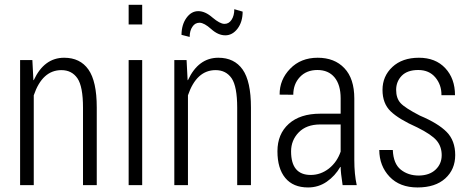

<svg xmlns="http://www.w3.org/2000/svg" viewBox="-20 -782 1986 811"><path d="M251 -538.1Q318.4 -538.1 353.5 -488.3Q388.7 -438.5 388.7 -328.1V0H330.6V-327.1Q330.6 -416.5 307.1 -451.2Q283.2 -485.8 239.3 -485.8Q158.7 -485.8 122.6 -379.4V0H64.9V-528.3H116.7L121.1 -443.4H122.6Q166.5 -538.1 251 -538.1Z M580.6 -678.7H523.4V-761.7H580.6ZM580.6 0H523.4V-528.3H580.6Z M902.3 -538.1Q969.7 -538.1 1004.9 -488.3Q1040 -438.5 1040 -328.1V0H981.9V-327.1Q981.9 -416.5 958.5 -451.2Q934.6 -485.8 890.6 -485.8Q810.1 -485.8 773.9 -379.4V0H716.3V-528.3H768.1L772.5 -443.4H773.9Q817.9 -538.1 902.3 -538.1ZM823.2 -686Q803.7 -686 793 -669.4Q781.2 -652.8 781.2 -626L746.6 -634.8Q747.1 -678.2 767.6 -706.5Q788.1 -734.9 817.4 -734.9Q846.7 -734.9 877.4 -708Q909.2 -681.2 927.7 -681.2Q946.3 -680.7 958 -698.2Q969.7 -715.8 969.7 -743.2L1004.9 -732.9Q1004.9 -689.5 983.4 -661.1Q961.9 -632.8 931.6 -632.8Q901.4 -632.8 872.1 -659.2Q842.8 -685.5 823.2 -686Z M1209.5 -142.6Q1209.5 -43 1292.5 -43Q1334.5 -43 1369.6 -70.3Q1403.8 -97.7 1418.9 -141.6V-256.3H1331.5Q1273.9 -255.9 1241.7 -222.7Q1209.5 -189.5 1209.5 -142.6ZM1281.2 9.8Q1218.3 9.8 1185.1 -30.3Q1151.9 -70.3 1151.9 -143.1Q1151.9 -215.8 1199.7 -258.8Q1247.6 -301.8 1333 -301.8H1418.9V-366.7Q1418.9 -423.8 1393.1 -455.1Q1367.2 -486.3 1320.8 -486.3Q1274.4 -486.3 1246.6 -456.5Q1218.8 -426.8 1218.8 -381.8L1161.1 -382.3Q1160.6 -445.3 1205.6 -491.7Q1250.5 -538.1 1321.8 -538.1Q1393.1 -538.1 1434.6 -494.1Q1476.6 -450.2 1476.6 -365.7V-106.4Q1476.6 -45.9 1486.8 0H1427.2Q1418.9 -53.7 1418.9 -76.7L1417.5 -77.1Q1395.5 -39.1 1360.4 -14.6Q1325.2 9.8 1281.2 9.8Z M1742.7 -243.7Q1665 -278.3 1630.4 -311.5Q1595.7 -344.7 1595.7 -402.3Q1595.7 -460 1637.2 -499Q1679.2 -538.1 1749.5 -538.1Q1819.8 -538.1 1860.8 -494.1Q1901.9 -450.2 1901.9 -379.9H1844.7Q1845.2 -423.8 1818.8 -455.1Q1792.5 -486.3 1746.6 -486.3Q1700.7 -486.3 1676.8 -461.9Q1653.3 -437.5 1653.3 -402.3Q1653.3 -367.2 1671.9 -346.7Q1690.4 -326.2 1753.9 -293.5Q1830.6 -261.2 1866.7 -224.6Q1902.8 -188 1902.8 -127Q1902.8 -66.4 1860.8 -28.3Q1818.8 9.8 1743.7 9.8Q1668.5 9.8 1625.5 -35.6Q1582.5 -81.1 1582 -148.4H1639.2Q1641.6 -90.3 1672.9 -65.4Q1704.1 -40.5 1749 -40.5Q1793.9 -41 1819.8 -65.4Q1845.7 -89.8 1845.7 -126.5Q1845.7 -163.1 1824.2 -188.5Q1802.7 -213.9 1742.7 -243.7Z"/></svg>

Font: RobotoCondensed-Light
Style: Light
Weight: 300
Designer: Google
Version: Version 1.200311; 2013